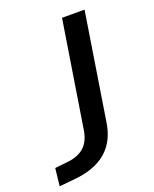

<svg xmlns="http://www.w3.org/2000/svg" viewBox="-263 -573 676 841"><g transform="rotate(-20 75.0 -152.0)"><path d="M-132 193 -123 111 -67 105Q-18 101 12 76.5Q42 52 51 1L130 -497H235L157 -4Q151 39 134.5 72.5Q118 106 90.5 130Q63 154 23 168.5Q-17 183 -71 187Z"/></g></svg>

Font: Nunito Sans 7pt SemiExpanded Medium
Style: Italic
Weight: 500
Width: 6
Italic angle: -9°
Designer: Vernon Adams
Foundry: Vernon Adams
Version: Version 3.101;gftools[0.9.27]